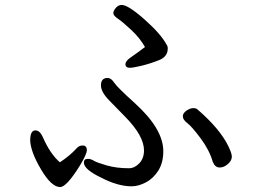

<svg xmlns="http://www.w3.org/2000/svg" viewBox="-20 -742 1040 776"><path d="M223 14Q249 14 303 -73Q331 -119 331 -135Q331 -154 314 -154Q299 -154 289 -142Q263 -113 222 -86Q182 -121 153 -188Q141 -215 123 -215Q102 -215 102 -174Q104 -128 146 -57Q188 14 223 14ZM868 -65Q885 -65 901 -79Q917 -93 917 -109Q917 -122 903 -151Q869 -221 779 -299Q773 -305 761 -305Q749 -305 734 -295Q719 -285 719 -272Q719 -258 737 -244.5Q755 -231 790.5 -183.5Q826 -136 840 -88Q849 -65 868 -65ZM512 11Q539 11 569 -4.5Q599 -20 619.5 -52Q640 -84 640 -131Q640 -221 524 -326Q454 -389 441.5 -408Q429 -427 415 -427Q388 -427 388 -397Q388 -370 422.5 -335Q457 -300 488 -268Q562 -192 562 -134Q562 -102 543 -82Q524 -62 501 -62Q451 -62 411 -73.5Q371 -85 359 -92.5Q347 -100 335 -100Q319 -100 319 -85Q319 -57 391 -23Q457 11 512 11ZM505 -468Q518 -468 553 -476.5Q588 -485 623 -499Q658 -513 658 -546Q658 -556 653 -562Q630 -605 564 -663.5Q498 -722 472 -722Q458 -722 448 -710Q438 -698 438 -689Q438 -679 456.5 -666.5Q475 -654 510 -621.5Q545 -589 566 -552Q543 -534 507 -509Q487 -495 487 -483Q487 -468 505 -468Z"/></svg>

Font: LXGW WenKai TC
Style: Bold
Weight: 700
Designer: LXGW / Fontworks Inc.
Foundry: LXGW / Fontworks Inc.
Version: Version 1.330;April 28, 2024